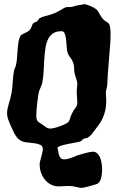

<svg xmlns="http://www.w3.org/2000/svg" viewBox="-20 -708 579 929"><path d="M511.2 -469.2Q507.8 -425.3 504.2 -381.3Q500.5 -337.4 499 -298.8Q498 -286.1 495.1 -277.1Q492.2 -268.1 492.2 -256.8Q492.2 -248 493.2 -239Q494.1 -230 494.1 -220.2Q494.1 -192.9 489 -172.1Q483.9 -151.4 476.1 -134.8Q468.3 -118.2 458.5 -105Q448.7 -91.8 439.9 -80.1Q432.6 -70.3 425.3 -60.5Q418 -50.8 405.8 -43Q403.3 -40.5 397.2 -39.8Q391.1 -39.1 384.8 -36.1Q379.4 -33.7 376.5 -29.5Q373.5 -25.4 369.1 -23.9Q362.3 -21.5 345.2 -18.3Q328.1 -15.1 309.6 -11.5Q291 -7.8 275.9 -3.2Q260.7 1.5 257.8 6.8Q260.7 15.6 262 25.4Q263.2 35.2 265.9 43.5Q268.6 51.8 274.2 57.4Q279.8 63 291 63Q300.3 63 310.3 60.3Q320.3 57.6 329.1 54.2Q337.9 50.8 344.5 47.9Q351.1 44.9 354 43.9Q361.3 42 372.1 38.8Q382.8 35.6 393.6 32.7Q404.3 29.8 414.3 27.8Q424.3 25.9 430.2 25.9Q440.4 25.9 448.7 32.5Q457 39.1 462.6 50.8Q468.3 62.5 471.2 78.4Q474.1 94.2 474.1 112.8Q474.1 134.8 469.2 153.6Q464.4 172.4 453.1 180.2Q450.2 182.1 438.7 185.5Q427.2 189 414.3 192.4Q401.4 195.8 390.1 198.5Q378.9 201.2 376 201.2Q365.2 201.2 348.9 196.5Q332.5 191.9 314 191.9Q298.3 191.9 285.9 192.9Q273.4 193.8 263.2 193.8Q245.6 193.8 229.2 186.3Q212.9 178.7 200.2 164.6Q187.5 150.4 179.7 130.6Q171.9 110.8 171.9 85.9Q171.9 80.1 174.3 71.3Q176.8 62.5 179.4 52.2Q182.1 42 184.6 31.5Q187 21 187 12.2Q187 -1 175.8 -6.6Q164.6 -12.2 148.7 -14.6Q132.8 -17.1 116 -18.3Q99.1 -19.5 87.9 -23.9Q76.2 -28.3 68.1 -36.6Q60.1 -44.9 53.5 -55.7Q46.9 -66.4 41.3 -79.6Q35.6 -92.8 28.8 -106.9Q24.4 -116.7 19.3 -130.9Q14.2 -145 14.2 -160.2Q14.2 -170.4 16.6 -182.1Q19 -193.8 22.7 -206.3Q26.4 -218.8 30 -231.9Q33.7 -245.1 36.1 -258.8Q40 -285.2 41.7 -313.7Q43.5 -342.3 47.9 -367.2Q49.3 -373 52.5 -379.2Q55.7 -385.3 57.1 -392.1Q61 -409.2 62.5 -429.2Q64 -449.2 65.4 -468.5Q66.9 -487.8 69.6 -505.1Q72.3 -522.5 79.1 -534.2Q81.5 -538.1 86.4 -541Q91.3 -543.9 97.4 -546.6Q103.5 -549.3 109.9 -552.7Q116.2 -556.2 122.1 -561Q126 -564.5 128.4 -569.1Q130.9 -573.7 132.6 -578.6Q134.3 -583.5 136.2 -587.9Q138.2 -592.3 141.1 -595.2Q143.6 -598.1 149.7 -600.1Q155.8 -602.1 159.2 -605Q164.6 -609.4 166.3 -613.5Q168 -617.7 171.9 -620.1Q183.1 -626.5 201.9 -630.9Q220.7 -635.3 238.8 -642.1Q256.3 -648.9 271.2 -658.2Q286.1 -667.5 297.9 -672.9Q304.2 -674.3 313.5 -673.8Q322.8 -673.3 332 -675.8Q337.9 -677.2 342.5 -678.7Q347.2 -680.2 352.1 -681.4Q356.9 -682.6 363 -683.6Q369.1 -684.6 377.9 -685.1Q378.9 -685.1 380.6 -686.5Q382.3 -688 384.8 -688Q391.1 -688 400.1 -685.3Q409.2 -682.6 418 -678.7Q426.8 -674.8 434.3 -670.7Q441.9 -666.5 445.8 -663.1Q450.2 -659.7 453.6 -654.1Q457 -648.4 460.7 -642.1Q464.4 -635.7 468.3 -629.2Q472.2 -622.6 477.1 -617.2Q485.4 -607.9 495.1 -602.5Q504.9 -597.2 507.8 -591.8Q511.7 -585 513.4 -571.8Q515.1 -558.6 515.1 -543Q515.1 -524.4 513.9 -504.2Q512.7 -483.9 511.2 -469.2ZM354 -305.2Q353 -313.5 350.6 -320.8Q348.1 -328.1 345.7 -335.9Q343.3 -343.8 341.1 -352.8Q338.9 -361.8 338.9 -374Q338.9 -390.6 335 -401.9Q331.1 -413.1 325.7 -421.4Q320.3 -429.7 314.9 -437Q309.6 -444.3 307.1 -453.1Q303.7 -464.4 302.7 -481.9Q301.8 -499.5 299.8 -516.4Q297.9 -533.2 293.2 -545.2Q288.6 -557.1 277.8 -557.1Q251.5 -557.1 235.6 -545.9Q219.7 -534.7 211.2 -515.6Q202.6 -496.6 199.2 -471.4Q195.8 -446.3 194.1 -418.5Q192.4 -390.6 190.9 -361.3Q189.5 -332 184.1 -305.2Q183.1 -301.8 180.9 -295.9Q178.7 -290 176 -283.7Q173.3 -277.3 170.9 -271.5Q168.5 -265.6 168 -262.2Q167 -257.8 165 -246.1Q163.1 -234.4 161.1 -218.5Q159.2 -202.6 157.5 -183.8Q155.8 -165 155.8 -147Q155.8 -135.3 158.2 -129.2Q160.6 -123 165 -118.9Q169.4 -114.7 175 -111.8Q180.7 -108.9 187 -104Q195.3 -97.2 203.9 -91.6Q212.4 -85.9 222.2 -85.9Q231.4 -85.9 244.9 -89.4Q258.3 -92.8 271.5 -97.7Q284.7 -102.5 295.4 -107.9Q306.2 -113.3 310.1 -117.2Q315.9 -122.6 319.3 -136Q322.8 -149.4 332 -166Q335.4 -173.3 339.4 -178.2Q343.3 -183.1 346.7 -188Q350.1 -192.9 352.1 -199Q354 -205.1 354 -214.8Q354 -226.1 352.5 -239.3Q351.1 -252.4 351.1 -265.1Q351.1 -273.9 352.5 -283.7Q354 -293.5 354 -300.8Z"/></svg>

Font: Freckle Face
Style: Regular
Weight: 400
Designer: Astigmatic (AOETI)
Foundry: Astigmatic (AOETI)
Version: Version 1.000